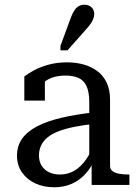

<svg xmlns="http://www.w3.org/2000/svg" viewBox="-20 -783 581 813"><path d="M385 -308V-259Q335 -254 295.5 -246Q256 -238 227.5 -227Q199 -216 181 -201Q163 -186 154 -167Q145 -148 145 -125Q145 -100 156 -82Q167 -64 187 -54Q207 -44 233 -44Q268 -44 295.5 -60.5Q323 -77 344.5 -108Q366 -139 382 -180L383 -113Q368 -76 343 -48Q318 -20 284.5 -5Q251 10 209 10Q166 10 130.5 -6Q95 -22 73.5 -52.5Q52 -83 52 -124Q52 -165 73.5 -195.5Q95 -226 137 -248Q179 -270 241 -284.5Q303 -299 385 -308ZM368 0V-106L358 -109V-351Q358 -393 346.5 -418Q335 -443 312.5 -453Q290 -463 258 -463Q209 -463 177.5 -443Q146 -423 126 -396Q125 -408 128 -418Q131 -428 137 -436.5Q143 -445 151.5 -450.5Q160 -456 170 -460V-357H83V-459Q98 -471 123.5 -485Q149 -499 185 -509Q221 -519 264 -519Q300 -519 332 -510.5Q364 -502 390 -483.5Q416 -465 431 -434.5Q446 -404 446 -360V-80Q446 -66 457 -58Q468 -50 486 -47Q504 -44 528 -44V0ZM281 -711Q288 -729 296 -740.5Q304 -752 314.5 -757.5Q325 -763 337 -763Q356 -763 367.5 -752Q379 -741 379 -724Q379 -715 375.5 -705Q372 -695 365.5 -685Q359 -675 350 -665L266 -570H236V-589Z"/></svg>

Font: Roboto Serif 28pt
Style: Regular
Weight: 400
Designer: Greg Gazdowicz
Foundry: Commercial Type
Version: Version 1.008